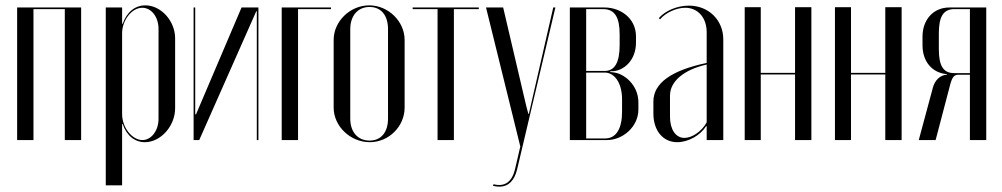

<svg xmlns="http://www.w3.org/2000/svg" viewBox="-20 -523 3742 717"><path d="M44 -495V0H105V-489H222V0H283V-495Z M375 169H436V-60H438C453 -16 484 8 521 8C580 8 634 -52 634 -119V-380C634 -445 581 -503 523 -503C485 -503 454 -479 438 -434H436V-495H375ZM436 -97V-399C436 -447 472 -494 511 -494C546 -494 572 -459 572 -415V-79C572 -35 545 0 512 0C473 0 436 -47 436 -97Z M882 -495 712 -96H709V-495H703V0H724L937 -481H939V0H945V-495Z M1032 0H1093V-489H1216V-495H1032Z M1359 -503C1287 -503 1226 -443 1226 -374V-121C1226 -52 1288 8 1361 8C1432 8 1491 -51 1491 -121V-374C1491 -443 1430 -503 1359 -503ZM1360 -497C1403 -497 1429 -466 1429 -414V-80C1429 -29 1403 2 1360 2C1316 2 1288 -30 1288 -80V-414C1288 -464 1316 -497 1360 -497Z M1768 -495H1521V-489H1614V0H1675V-489H1768Z M1795 -495 1923 24 1903 110C1892 155 1866 176 1823 165L1821 171C1829 173 1837 174 1845 174C1879 174 1901 151 1911 110L2054 -495H2046L1955 -98H1953L1945 -128L1859 -495Z M2355 -387C2355 -455 2297 -495 2238 -495H2108V0H2247C2306 0 2364 -50 2364 -114V-141C2364 -205 2311 -250 2268 -253L2259 -254V-257H2268C2309 -259 2355 -297 2355 -364ZM2169 -258V-489H2232C2276 -489 2294 -458 2294 -395V-355C2294 -292 2277 -258 2238 -258ZM2303 -105C2303 -43 2281 -6 2240 -6H2169V-252H2238C2276 -252 2303 -212 2303 -152Z M2420 -99C2420 -35 2456 8 2509 8C2550 8 2595 -17 2617 -52H2619V0H2681V-376C2681 -448 2626 -502 2553 -502C2509 -502 2464 -483 2440 -455L2445 -451C2465 -475 2505 -494 2539 -494C2586 -494 2619 -457 2619 -403V-288C2486 -260 2420 -212 2420 -144ZM2536 -8C2503 -8 2482 -40 2482 -87V-166C2482 -220 2535 -263 2619 -282V-66C2601 -33 2565 -8 2536 -8Z M2761 -496V0H2821V-245H2949V0H3010V-496H2949V-251H2821V-496Z M3098 -496V0H3158V-245H3286V0H3347V-496H3286V-251H3158V-496Z M3663 -495H3525C3466 -495 3425 -450 3425 -386V-354C3425 -294 3460 -251 3516 -246V-244C3491 -243 3470 -223 3463 -193L3411 0H3474L3526 -198C3535 -235 3542 -244 3560 -244H3602V0H3663ZM3486 -340V-399C3486 -461 3503 -489 3544 -489H3602V-250H3543C3502 -250 3486 -278 3486 -340Z"/></svg>

Font: Moniqa Display
Style: Regular
Weight: 400
Designer: Rajesh Rajput
Foundry: Rajesh Rajput
Version: Version 1.000